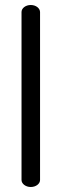

<svg xmlns="http://www.w3.org/2000/svg" viewBox="-20 -698 239 768"><path d="M140.2 -650C139.8 -665 124 -678 103.1 -678C82.2 -678 66.1 -665 66.1 -650V22C66.1 36.8 82.2 50 103.1 50C124 50 140.2 37 140.2 22Z"/></svg>

Font: Hi.
Style: Tall Regular
Weight: 400
Designer: Mew Too, Robert Jablonski
Foundry: Cannot Into Space Fonts
Version: Version 1.996